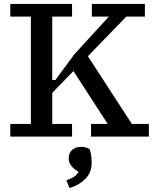

<svg xmlns="http://www.w3.org/2000/svg" viewBox="-20 -690 792 970"><path d="M444 -606V-670H712V-606H618L424 -406L646 -64H732V0H440V-64H524L351 -331L244 -221V-64H344V0H32V-64H136V-606H32V-670H344V-606H244V-286H260L355 -415L530 -606ZM443 132Q443 182 411 214Q379 246 331 260L315 220Q335 215 351.5 204.5Q368 194 377 178Q327 149 327 110Q327 83 344.5 67.5Q362 52 387 52Q404 52 415.5 55.5Q427 59 433 64Q436 73 439.5 87.5Q443 102 443 132Z"/></svg>

Font: Source Serif 4 Caption
Style: Regular
Weight: 400
Designer: Frank Grießhammer
Foundry: Adobe Systems Incorporated
Version: Version 4.004;hotconv 1.0.117;makeotfexe 2.5.65602